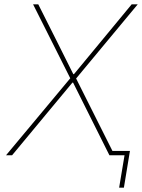

<svg xmlns="http://www.w3.org/2000/svg" viewBox="-20 -718 657 888"><path d="M556 0H486L318 -336H315L187 -182L36 0H8L305 -356L133 -698H157L241 -531L319 -375H322L451 -531L589 -698H617L332 -355L500 -20H581L553 150H531Z"/></svg>

Font: IBM Plex Mono Thin
Style: Italic
Weight: 100
Italic angle: -9°
Monospace: yes
Designer: Mike Abbink, Paul van der Laan, Pieter van Rosmalen
Foundry: Bold Monday
Version: Version 2.3